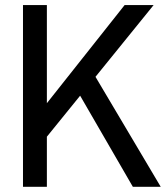

<svg xmlns="http://www.w3.org/2000/svg" viewBox="-20 -720 648 750"><path d="M163.1 -186V9.8H69.8V-700.2H163.1V-316.9L466.8 -700.2H580.1L353 -419.9L607.9 9.8H499L293 -346.2Z"/></svg>

Font: D-DIN-PRO Medium
Style: Regular
Weight: 500
Designer: datto
Foundry: CyberFei
Version: Version 1.000;hotconv 1.0.109;makeotfexe 2.5.65596